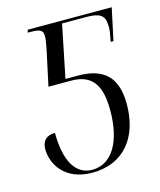

<svg xmlns="http://www.w3.org/2000/svg" viewBox="-89 -601 564 677"><g transform="rotate(-15 193.5 -263.0)"><path d="M166 10C281 10 345 -72 345 -192C345 -287 303 -334 204 -334H159L198 -526H286C336 -526 353 -514 354 -479C356 -465 352 -446 347 -419H357L382 -536H75L73 -526H81C116 -526 127 -521 128 -503C129 -492 127 -478 120 -444L94 -323H176C254 -323 283 -278 283 -186C283 -74 241 0 168 0C106 0 74 -60 74 -160C40 -160 26 -140 26 -113C26 -61 63 10 166 10Z"/></g></svg>

Font: Noto Serif Display Condensed Light
Style: Italic
Weight: 300
Width: 3
Italic angle: -12°
Designer: Monotype Design Team
Foundry: Monotype Imaging Inc.
Version: Version 2.009